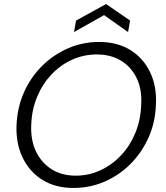

<svg xmlns="http://www.w3.org/2000/svg" viewBox="-20 -920 821 952"><path d="M344 12Q255 12 190.5 -28Q126 -68 92 -139Q58 -210 62 -301Q66 -388 99 -462.5Q132 -537 188.5 -593Q245 -649 317.5 -680.5Q390 -712 471 -712Q561 -712 625.5 -672.5Q690 -633 724 -562.5Q758 -492 753 -400Q750 -313 716.5 -238Q683 -163 627 -107Q571 -51 498.5 -19.5Q426 12 344 12ZM355 -49Q420 -49 477.5 -75.5Q535 -102 579.5 -149Q624 -196 650.5 -259.5Q677 -323 680 -398Q685 -477 657.5 -533Q630 -589 579.5 -619.5Q529 -650 460 -650Q395 -650 337.5 -624Q280 -598 235.5 -551Q191 -504 164.5 -441Q138 -378 135 -304Q131 -226 158.5 -169Q186 -112 236.5 -80.5Q287 -49 355 -49ZM347 -761 357 -818 506 -900 625 -818 615 -761 496 -845Z"/></svg>

Font: DM Sans Light
Style: Italic
Weight: 300
Italic angle: -10°
Designer: Colophon Foundry, Jonny Pinhorn
Foundry: Colophon Foundry
Version: Version 4.004;gftools[0.9.30]